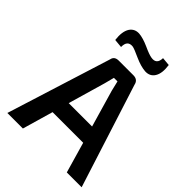

<svg xmlns="http://www.w3.org/2000/svg" viewBox="-248 -1017 1144 1144"><g transform="rotate(45 324.0 -445.0)"><path d="M500 -882Q509 -819 488 -786Q468 -754 427 -756Q388 -759 339 -781Q287 -805 271 -808Q222 -814 223 -757L169 -762Q161 -827 183 -861Q204 -892 243 -890Q278 -887 325 -866Q375 -843 397 -840Q446 -832 447 -887ZM209 -194 153 0H22L229 -659Q235 -690 271 -690H394Q432 -690 439 -654L648 0H523L467 -194ZM368 -534 353 -597H323Q318 -576 307 -535L239 -300H436Z"/></g></svg>

Font: Taylor Sans Upright Semi Bold
Style: Regular
Weight: 600
Italic angle: -8°
Designer: Natanael Gama
Version: Version 1.001 September 8, 2015